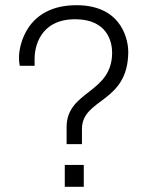

<svg xmlns="http://www.w3.org/2000/svg" viewBox="-20 -718 587 738"><path d="M236 -164H295V-222C295 -342 473 -320 473 -520C473 -549 459 -698 274 -698C80 -698 53 -540 53 -498C53 -480 55 -469 56 -465H113V-494C113 -530 129 -644 269 -644C394 -644 411 -555 411 -516C411 -357 236 -371 236 -229ZM229 0H302V-84H229Z"/></svg>

Font: Archivo ExtraLight
Style: Regular
Weight: 200
Designer: Hector Gatti
Foundry: Omnibus-Type
Version: Version 2.001